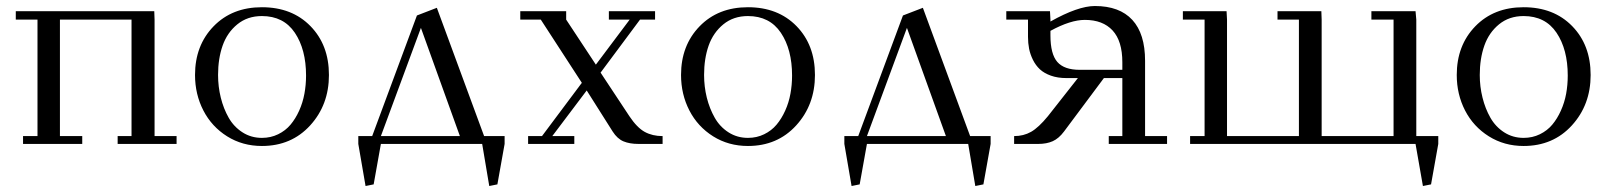

<svg xmlns="http://www.w3.org/2000/svg" viewBox="-20 -476 5320 635"><path d="M32.2 -411.1V-439H490.2L491.2 -411.1V-25.9H564V0H369.1V-25.9H415V-411.1H178.2V-25.9H252V0H56.2V-25.9H104V-411.1Z M625 -228Q625 -325.7 686.3 -388.9Q747.6 -452.1 846.2 -452.1Q945.8 -452.1 1006.8 -389.6Q1067.9 -327.1 1067.9 -228Q1067.9 -129.4 1005.9 -61.3Q943.8 6.8 846.2 6.8Q782.2 6.8 731.2 -25.1Q680.2 -57.1 652.6 -110.6Q625 -164.1 625 -228ZM701.2 -228Q701.2 -189.5 710.2 -153.1Q719.2 -116.7 736.3 -86.7Q753.4 -56.6 782 -38.3Q810.5 -20 846.2 -20Q875.5 -20 899.9 -32Q924.3 -43.9 940.9 -63.7Q957.5 -83.5 969.5 -110.1Q981.4 -136.7 986.8 -166Q992.2 -195.3 992.2 -226.1Q992.2 -312.5 955.1 -367.7Q918 -422.9 846.2 -422.9Q798.3 -422.9 764.9 -395.5Q731.4 -368.2 716.3 -325.2Q701.2 -282.2 701.2 -228Z M1165 0V-25.9H1210.9L1358.9 -424.8L1424.8 -450.2L1581.1 -25.9H1648.9V0L1625 133.8L1598.1 139.2L1574.7 0H1239.7L1215.8 133.8L1189 139.2ZM1239.7 -25.9H1501L1372.1 -383.8Z M1700.7 -411.1V-439H1852.5V-411.1L1950.7 -262.2L2062.5 -411.1H1993.7V-439H2146.5V-411.1H2096.7L1966.3 -235.8L2061.5 -91.8Q2086.9 -53.7 2112.3 -39.8Q2137.7 -25.9 2171.4 -25.9V0H2091.3Q2062.5 0 2042 -8.5Q2021.5 -17.1 2006.3 -41L1920.4 -176.8L1806.6 -25.9H1879.4V0H1726.6V-25.9H1772.5L1904.3 -202.1L1768.6 -411.1Z M2232.4 -228Q2232.4 -325.7 2293.7 -388.9Q2355 -452.1 2453.6 -452.1Q2553.2 -452.1 2614.3 -389.6Q2675.3 -327.1 2675.3 -228Q2675.3 -129.4 2613.3 -61.3Q2551.3 6.8 2453.6 6.8Q2389.6 6.8 2338.6 -25.1Q2287.6 -57.1 2260 -110.6Q2232.4 -164.1 2232.4 -228ZM2308.6 -228Q2308.6 -189.5 2317.6 -153.1Q2326.7 -116.7 2343.8 -86.7Q2360.8 -56.6 2389.4 -38.3Q2418 -20 2453.6 -20Q2482.9 -20 2507.3 -32Q2531.7 -43.9 2548.3 -63.7Q2564.9 -83.5 2576.9 -110.1Q2588.9 -136.7 2594.2 -166Q2599.6 -195.3 2599.6 -226.1Q2599.6 -312.5 2562.5 -367.7Q2525.4 -422.9 2453.6 -422.9Q2405.8 -422.9 2372.3 -395.5Q2338.9 -368.2 2323.7 -325.2Q2308.6 -282.2 2308.6 -228Z M2772.5 0V-25.9H2818.4L2966.3 -424.8L3032.2 -450.2L3188.5 -25.9H3256.3V0L3232.4 133.8L3205.6 139.2L3182.1 0H2847.2L2823.2 133.8L2796.4 139.2ZM2847.2 -25.9H3108.4L2979.5 -383.8Z M3308.1 -411.1V-439H3452.6L3454.1 -411.1V-404.8Q3545.4 -456.1 3601.1 -456.1Q3682.6 -456.1 3724.9 -410.2Q3767.1 -364.3 3767.1 -274.9V-25.9H3839.8V0H3647V-25.9H3691.9V-217.8H3630.9L3499 -41Q3481.9 -18.1 3461.7 -9Q3441.4 0 3414.1 0H3334V-25.9Q3365.2 -25.9 3390.1 -40Q3415 -54.2 3445.8 -91.8L3544.9 -217.8H3506.8Q3478 -217.8 3455.6 -225.8Q3433.1 -233.9 3419.2 -246.8Q3405.3 -259.8 3396.2 -278.1Q3387.2 -296.4 3383.5 -314.9Q3379.9 -333.5 3379.9 -354V-411.1ZM3454.1 -358.9Q3454.1 -297.4 3476.8 -271.2Q3499.5 -245.1 3550.8 -245.1H3691.9V-270Q3691.9 -340.3 3659.7 -375.2Q3627.4 -410.2 3567.9 -410.2Q3520.5 -410.2 3454.1 -374Z M3892.1 -411.1V-439H4036.6L4038.1 -411.1V-25.9H4275.9V-411.1H4205.1V-439H4350.1L4351.1 -411.1V-25.9H4588.9V-411.1H4515.6V-439H4661.6L4664.1 -411.1V-25.9H4736.8V0L4712.9 133.8L4686 139.2L4661.6 0H3916V-25.9H3963.9V-411.1Z M4797.9 -228Q4797.9 -325.7 4859.1 -388.9Q4920.4 -452.1 5019 -452.1Q5118.7 -452.1 5179.7 -389.6Q5240.7 -327.1 5240.7 -228Q5240.7 -129.4 5178.7 -61.3Q5116.7 6.8 5019 6.8Q4955.1 6.8 4904.1 -25.1Q4853 -57.1 4825.4 -110.6Q4797.9 -164.1 4797.9 -228ZM4874 -228Q4874 -189.5 4883.1 -153.1Q4892.1 -116.7 4909.2 -86.7Q4926.3 -56.6 4954.8 -38.3Q4983.4 -20 5019 -20Q5048.3 -20 5072.8 -32Q5097.2 -43.9 5113.8 -63.7Q5130.4 -83.5 5142.3 -110.1Q5154.3 -136.7 5159.7 -166Q5165 -195.3 5165 -226.1Q5165 -312.5 5127.9 -367.7Q5090.8 -422.9 5019 -422.9Q4971.2 -422.9 4937.7 -395.5Q4904.3 -368.2 4889.2 -325.2Q4874 -282.2 4874 -228Z"/></svg>

Font: Dehuti Alt
Style: Book
Weight: 400
Version: Version 1.2